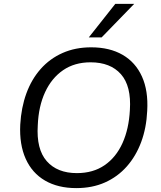

<svg xmlns="http://www.w3.org/2000/svg" viewBox="-20 -957 826 986"><path d="M372 9Q278 9 211.5 -29.5Q145 -68 112 -141.5Q79 -215 84 -317Q89 -405 115.5 -477.5Q142 -550 189 -603Q236 -656 301.5 -685Q367 -714 448 -714Q543 -714 609.5 -675.5Q676 -637 709 -564Q742 -491 736 -388Q732 -300 705 -227.5Q678 -155 631 -102Q584 -49 519 -20Q454 9 372 9ZM375 -68Q458 -68 517 -108.5Q576 -149 609 -222Q642 -295 647 -392Q655 -515 601 -576Q547 -637 445 -637Q363 -637 304 -596.5Q245 -556 211.5 -483.5Q178 -411 174 -314Q166 -191 220 -129.5Q274 -68 375 -68ZM436 -765 572 -937H669L502 -765Z"/></svg>

Font: Nunito Sans 10pt
Style: Italic
Weight: 400
Italic angle: -9°
Designer: Vernon Adams
Foundry: Vernon Adams
Version: Version 3.101;gftools[0.9.27]